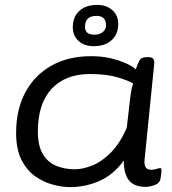

<svg xmlns="http://www.w3.org/2000/svg" viewBox="-20 -759 705 786"><path d="M267 7Q235 7 197 -3Q159 -13 124.5 -37Q90 -61 68 -104.5Q46 -148 46 -215Q46 -311 84 -381.5Q122 -452 191 -490.5Q260 -529 353 -529Q398 -529 435 -520Q472 -511 498.5 -498.5Q525 -486 536 -475Q547 -508 554.5 -516.5Q562 -525 581 -525H587Q602 -525 607.5 -518Q613 -511 611 -494L572 -107Q567 -64 598 -64Q612 -64 621.5 -67.5Q631 -71 635 -71Q641 -71 641 -63Q641 -62 640.5 -53Q640 -44 637 -27Q633 -8 612 -1Q591 6 577 6Q528 6 507 -22Q486 -50 487 -102Q444 -43 386.5 -18Q329 7 267 7ZM286 -66Q318 -66 356.5 -81Q395 -96 432.5 -133Q470 -170 499 -236L514 -367Q516 -381 518.5 -393Q521 -405 525 -417Q509 -428 463 -442Q417 -456 349 -456Q247 -456 191 -395Q135 -334 135 -221Q135 -162 155.5 -128Q176 -94 210.5 -80Q245 -66 286 -66ZM364 -570Q324 -570 301 -592Q278 -614 278 -647Q278 -690 305 -714.5Q332 -739 378 -739Q416 -739 440 -717.5Q464 -696 464 -661Q464 -619 437 -594.5Q410 -570 364 -570ZM367 -617Q388 -617 401 -628Q414 -639 414 -655Q414 -694 375 -694Q328 -694 328 -649Q328 -617 367 -617Z"/></svg>

Font: Asap Expanded Expanded Regular
Style: Italic
Weight: 400
Width: 7
Italic angle: -6°
Designer: Pablo Cosgaya
Foundry: Omnibus-Type
Version: Version 3.001; ttfautohint (v1.8.4.7-5d5b)